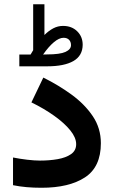

<svg xmlns="http://www.w3.org/2000/svg" viewBox="-20 -888 539 907"><path d="M124.5 -630.4Q131.8 -641.6 136.7 -650.9V-867.7H189.9V-722.7Q210 -742.7 231.7 -754.2Q253.4 -765.6 277.8 -765.6Q318.8 -765.6 344.7 -740.2Q370.6 -714.8 370.6 -676.3Q370.1 -624.5 326.7 -599.6Q283.2 -574.7 202.6 -574.7H71.3V-630.4ZM202.1 -630.9Q263.2 -630.9 289.3 -642.8Q315.4 -654.8 315.4 -674.8Q315.4 -690.4 306.2 -700Q296.9 -709.5 280.3 -709.5Q259.3 -709.5 234.4 -688.5Q209.5 -667.5 183.6 -630.4ZM168.9 -129.4Q213.9 -129.4 252.7 -136.2Q291.5 -143.1 315.7 -159.9Q339.8 -176.8 339.8 -207Q339.8 -237.8 312 -272.2Q284.2 -306.6 236.3 -340.8Q188.5 -375 128.4 -404.3L184.6 -521.5Q256.8 -485.8 318.6 -440.7Q380.4 -395.5 418.5 -338.9Q456.5 -282.2 456.5 -211.4Q456.5 -99.1 381.3 -50Q306.2 -1 176.3 -1Q138.7 -1 105.7 -3.9Q72.8 -6.8 41.5 -13.2V-144Q73.2 -137.7 108.2 -133.5Q143.1 -129.4 168.9 -129.4Z"/></svg>

Font: Vazirmatn RD UI FD
Style: Bold
Weight: 700
Designer: Saber Rastikerdar
Foundry: Saber Rastikerdar
Version: Version 33.003